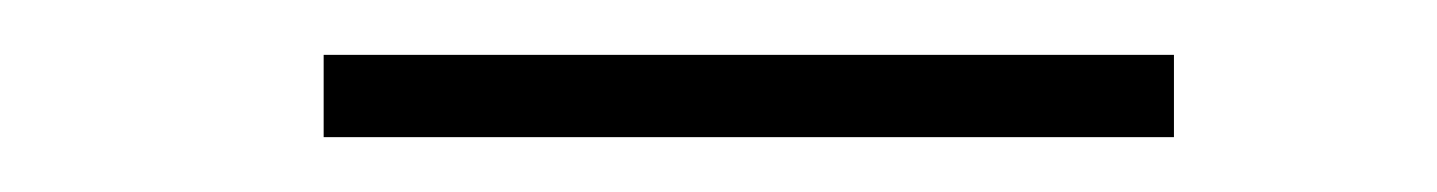

<svg xmlns="http://www.w3.org/2000/svg" viewBox="-20 -605 524 70"><path d="M98 -585H408V-555H98Z"/></svg>

Font: Fundamental  Brigade Scvhlank
Style: Regular
Weight: 100
Designer: Peter Wiegel, original typeface by Arno Drescher 1935
Foundry: Peter Wiegel
Version: Version 0.000 2012 initial release